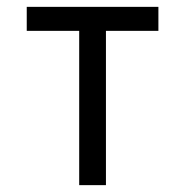

<svg xmlns="http://www.w3.org/2000/svg" viewBox="-20 -540 540 560"><path d="M211 0V-450H58V-520H442V-450H289V0Z"/></svg>

Font: Iosevka Custom
Style: Regular
Weight: 400
Monospace: yes
Designer: Belleve Invis
Foundry: Belleve Invis
Version: Version 32.5.0; ttfautohint (v1.8.4)